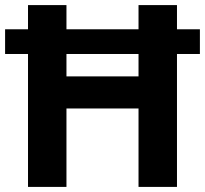

<svg xmlns="http://www.w3.org/2000/svg" viewBox="-20 -734 805 754"><path d="M90 0V-522H0V-619H90V-714H241V-619H524V-714H675V-619H765V-522H675V0H524V-308H241V0ZM241 -434H524V-522H241Z"/></svg>

Font: Noto Sans Kawi
Style: Bold
Weight: 700
Designer: Fadhl Haqq
Version: Version 1.000